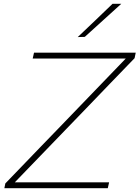

<svg xmlns="http://www.w3.org/2000/svg" viewBox="-20 -990 734 1010"><path d="M3 0 8 -25Q46.5 -65 95 -115.2Q143.5 -165.5 193 -217Q242.5 -268 284 -311L641.5 -682H152L159 -713H694L688 -684Q623 -616.5 559.5 -551Q496 -485.5 433.5 -420L58 -31H554L547 0ZM389 -795Q436.5 -840 481.5 -883Q526 -926 572 -970H618Q569.5 -926 522 -883Q474.5 -839.5 426 -796Z"/></svg>

Font: Heraclito Thin
Style: Italic
Weight: 100
Italic angle: -12°
Designer: Kostas Bartsokas (font) & Cristiano Sobral (main changes)
Foundry: Kostas Bartsokas (font) & Cristiano Sobral (main changes)
Version: Version 1.00;July 8, 2020;FontCreator 13.0.0.2655 64-bit